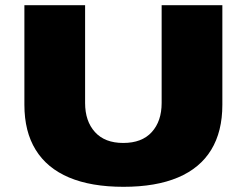

<svg xmlns="http://www.w3.org/2000/svg" viewBox="-20 -708 951 740"><path d="M456 12Q331 12 246 -24Q161 -60 117.5 -130.5Q74 -201 74 -304V-688H308V-311Q308 -241 346 -199Q384 -157 455 -157Q527 -157 565 -199Q603 -241 603 -311V-688H837V-304Q837 -201 794 -130.5Q751 -60 666 -24Q581 12 456 12Z"/></svg>

Font: Archivo SemiBold SemiExpanded Black
Style: Regular
Weight: 900
Width: 6
Version: Version 2.001